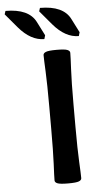

<svg xmlns="http://www.w3.org/2000/svg" viewBox="-164 -904 495 948"><g transform="rotate(-5 83.5 -430.5)"><path d="M201.2 -12.7Q201.2 -2.9 188.2 2.4Q175.3 7.8 134.8 7.8Q95.2 7.8 82 2.4Q68.8 -2.9 68.8 -12.7Q68.8 -33.2 71.8 -94.7Q74.7 -156.2 74.7 -267.6V-378.9Q74.7 -490.2 71.8 -551.8Q68.8 -613.3 68.8 -633.8Q68.8 -643.6 82 -648.9Q95.2 -654.3 134.8 -654.3Q175.3 -654.3 188.2 -648.9Q201.2 -643.6 201.2 -633.8Q201.2 -613.3 198 -551.8Q194.8 -490.2 194.8 -378.9V-267.6Q194.8 -156.2 198 -94.7Q201.2 -33.2 201.2 -12.7ZM79.6 -712.4Q12.7 -712.4 -46.4 -781.7L-105 -851.1L-99.6 -867.7Q16.1 -867.7 50.3 -799.3L85 -731ZM250.5 -712.4Q183.6 -712.4 124.5 -781.7L65.9 -851.1L71.3 -867.7Q187 -867.7 221.2 -799.3L255.9 -731Z"/></g></svg>

Font: Bainsley
Style: Bold
Weight: 700
Designer: Paul James MIller
Foundry: High-Logic / Made with FontCreator
Version: Version 1.411;March 28, 2021;FontCreator 13.0.0.2683 64-bit